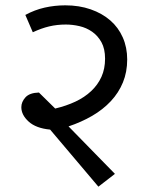

<svg xmlns="http://www.w3.org/2000/svg" viewBox="-20 -658 537 720"><path d="M187 -251Q229 -261 263 -277Q297 -293 322 -316.5Q347 -340 360.5 -370Q374 -400 374 -438Q374 -475 360.5 -499.5Q347 -524 325.5 -539Q304 -554 278 -560Q252 -566 227 -566Q194 -566 164.5 -559Q135 -552 103 -537L75 -602Q110 -621 147.5 -629.5Q185 -638 225 -638Q277 -638 320 -623Q363 -608 393.5 -581.5Q424 -555 440.5 -517.5Q457 -480 457 -435Q457 -388 441 -349Q425 -310 395.5 -278.5Q366 -247 325.5 -223.5Q285 -200 237 -184L411 -6L349 42L168 -172Q115 -177 87.5 -202Q60 -227 60 -256Q60 -276 75.5 -293Q91 -310 126 -311Z"/></svg>

Font: Mukta
Style: Regular
Weight: 400
Designer: Girish Dalvi and Yashodeep Gholap
Foundry: Ek Type
Version: Version 2.538;PS 1.001;hotconv 16.6.51;makeotf.lib2.5.65220;